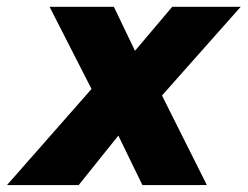

<svg xmlns="http://www.w3.org/2000/svg" viewBox="-65 -536 717 556"><path d="M-44.8 0 200 -278.3 78.5 -516.4H264.7L325.9 -388.9L433.8 -516.4H632.1L404.1 -259.4L534.1 0H347.4L277.7 -143.3L162.8 0Z"/></svg>

Font: REM Medium
Style: Italic
Weight: 500
Italic angle: -11°
Designer: Octavio Pardo
Foundry: Ashler Design
Version: Version 1.005;gftools[0.9.28]